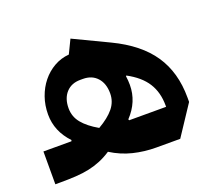

<svg xmlns="http://www.w3.org/2000/svg" viewBox="-101 -695 908 825"><g transform="rotate(-20 353.0 -283.0)"><path d="M150 -155Q93 -215 93 -292Q93 -334 106 -371Q119 -408 142 -436.5Q165 -465 196.5 -483Q228 -501 265 -504L295 -566L454 -490Q571 -434 626 -352.5Q681 -271 681 -156V-136L591 0H482Q428 0 377 -12.5Q326 -25 280 -54Q254 -37 228.5 -26.5Q203 -16 175 -10Q147 -4 114 -2Q81 0 40 0H20V-150H148ZM280 -163Q327 -190 351 -219.5Q375 -249 375 -287Q375 -332 351 -358.5Q327 -385 286 -385H274Q233 -385 209 -358.5Q185 -332 185 -287Q185 -249 209 -219.5Q233 -190 280 -163ZM464 -332Q467 -312 467 -292Q467 -215 410 -155L412 -150H581V-156Q581 -216 553.5 -259.5Q526 -303 466 -335Z"/></g></svg>

Font: IBM Plex Sans Arabic
Style: Bold
Weight: 700
Designer: Mike Abbink, Paul van der Laan, Pieter van Rosmalen, Wael Morcos, Khajak Apelian
Foundry: Bold Monday
Version: Version 1.2